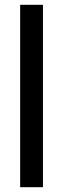

<svg xmlns="http://www.w3.org/2000/svg" viewBox="-20 -780 262 800"><path d="M159 0V-760H64V0Z"/></svg>

Font: Noto Sans Gurmukhi UI ExtraCondensed Medium
Style: Regular
Weight: 500
Width: 2
Designer: Jelle Bosma - Monotype Design Team
Foundry: Monotype Imaging Inc.
Version: Version 2.004